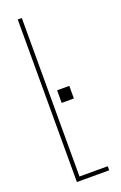

<svg xmlns="http://www.w3.org/2000/svg" viewBox="-155 -844 559 888"><g transform="rotate(-20 124.5 -400.0)"><path d="M60 0V-800H80V-20H219V0ZM119 -368V-430H179V-368Z"/></g></svg>

Font: Big Shoulders Display Thin
Style: Regular
Weight: 100
Designer: Patric King
Foundry: XO Type Co
Version: Version 1.000; ttfautohint (v1.8.2)